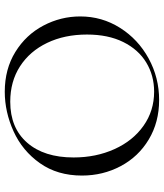

<svg xmlns="http://www.w3.org/2000/svg" viewBox="39 -715 688 806"><g transform="rotate(-90 383.0 -312.0)"><path d="M49 -312Q49 -415 101 -488.5Q153 -562 234.5 -599Q316 -636 401 -636Q496 -636 568 -591.5Q640 -547 678.5 -474Q717 -401 717 -319Q717 -228 669 -152Q621 -76 540.5 -32Q460 12 366 12Q273 12 200.5 -31.5Q128 -75 88.5 -149.5Q49 -224 49 -312ZM641 -291Q641 -385 606 -458Q571 -531 507.5 -572Q444 -613 359 -613Q249 -613 187 -542Q125 -471 125 -347Q125 -253 160 -175.5Q195 -98 258 -53.5Q321 -9 401 -9Q469 -9 523.5 -42Q578 -75 609.5 -138.5Q641 -202 641 -291Z"/></g></svg>

Font: Cormorant SC
Style: Regular
Weight: 400
Designer: Christian Thalmann (Catharsis Fonts)
Foundry: Catharsis Fonts
Version: Version 4.000